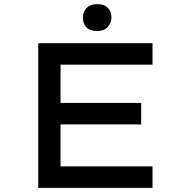

<svg xmlns="http://www.w3.org/2000/svg" viewBox="-20 -909 901 929"><path d="M165 0V-700H718V-596H273V-104H718V0ZM222 -307V-411H663V-307ZM450 -759Q415 -759 398 -777Q381 -795 381 -824Q381 -849 398 -869Q415 -889 450 -889Q485 -889 502 -871Q519 -853 519 -824Q519 -799 502 -779Q485 -759 450 -759Z"/></svg>

Font: Lexend Tera
Style: Regular
Weight: 400
Designer: Bonnie Shaver-Troup, Thomas Jockin
Foundry: Lexend
Version: Version 1.007